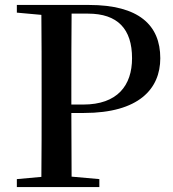

<svg xmlns="http://www.w3.org/2000/svg" viewBox="-20 -755 700 775"><path d="M48 -704 147 -695C148 -595 148 -495 148 -393V-342C148 -241 148 -140 147 -41L48 -32V0H381V-32L269 -42L268 -299H319C540 -299 627 -396 627 -520C627 -654 540 -735 339 -735H48ZM268 -333V-393C268 -496 268 -599 269 -700H335C455 -700 513 -638 513 -520C513 -410 454 -333 316 -333Z"/></svg>

Font: Noto Serif CJK SC SemiBold
Style: Regular
Weight: 600
Designer: Ryoko NISHIZUKA 西塚涼子 (kana & ideographs); Frank Grießhammer (Latin, Greek & Cyrillic); Wenlong ZHANG 张文龙 (bopomofo); San
Foundry: Adobe
Version: Version 2.001;hotconv 1.1.0;makeotfexe 2.6.0